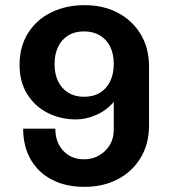

<svg xmlns="http://www.w3.org/2000/svg" viewBox="-20 -716 655 746"><path d="M308 10Q236 10 182.5 -17.5Q129 -45 99.5 -96Q70 -147 70 -216H195Q195 -163 226 -130Q257 -97 306 -97Q339 -97 365 -112Q391 -127 406.5 -152.5Q422 -178 422 -211V-320Q394 -287 354 -269.5Q314 -252 276 -252Q215 -252 165 -277.5Q115 -303 85.5 -350.5Q56 -398 56 -464Q56 -535 89 -587.5Q122 -640 179.5 -668Q237 -696 309 -696Q382 -696 438.5 -666Q495 -636 527 -582.5Q559 -529 559 -458V-228Q559 -157 526.5 -103Q494 -49 437.5 -19.5Q381 10 308 10ZM306 -340Q343 -340 369 -356Q395 -372 408.5 -401Q422 -430 422 -467Q422 -507 408 -535Q394 -563 368 -578.5Q342 -594 306 -594Q270 -594 244.5 -578Q219 -562 205.5 -533.5Q192 -505 192 -467Q192 -429 205.5 -400.5Q219 -372 245 -356Q271 -340 306 -340Z"/></svg>

Font: Chivo Medium SemiBold
Style: Regular
Weight: 600
Version: Version 2.002